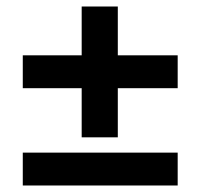

<svg xmlns="http://www.w3.org/2000/svg" viewBox="-20 -599 616 590"><path d="M526 -29H50V-130H526ZM526 -328H342V-177H231V-328H50V-429H231V-579H342V-429H526Z"/></svg>

Font: Hind Kochi SemiBold
Style: Regular
Weight: 600
Designer: Dhruvi Tolia
Foundry: Indian Type Foundry
Version: Version 0.702;PS 1.0;hotconv 1.0.81;makeotf.lib2.5.63406